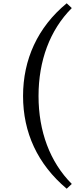

<svg xmlns="http://www.w3.org/2000/svg" viewBox="-20 -877 456 1166"><path d="M416 -828 385 -857C208 -711 120 -515 120 -294C120 -72 208 120 385 269L416 240C283 107 214 -80 214 -294C214 -508 283 -695 416 -828Z"/></svg>

Font: TPK Tissa Web Quiz
Style: Regular
Weight: 400
Designer: Jacques Le Bailly, Suppakit Chalermlarp | Katatrad Co.,Ltd.
Foundry: Jacques Le Bailly, Cadson Demak Co.,Ltd.
Version: Version 5.000;Glyphs 3.1.2 (3151)